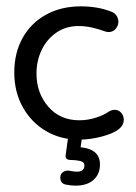

<svg xmlns="http://www.w3.org/2000/svg" viewBox="-20 -430 430 605"><path d="M353 -22Q336 -9 300 0.5Q264 10 229 10Q171 10 125 -17Q79 -44 52 -92Q25 -140 25 -202Q25 -263 51 -310Q77 -357 124.5 -383.5Q172 -410 235 -410Q260 -410 284.5 -406Q309 -402 334 -392Q344 -387 348.5 -378.5Q353 -370 353 -362Q353 -349 344.5 -339Q336 -329 322 -329Q316 -329 308 -332Q292 -338 270.5 -343Q249 -348 228 -348Q188 -348 158 -327.5Q128 -307 111.5 -273Q95 -239 95 -198Q95 -137 132 -94Q169 -51 230 -51Q257 -51 283 -59.5Q309 -68 322 -78Q333 -84 341 -84Q354 -84 362 -74.5Q370 -65 370 -53Q370 -35 353 -22ZM241 -15 234 34Q295 40 295 88Q295 119 274.5 137Q254 155 218 155Q204 155 189 152Q170 149 170 129Q170 118 179 112Q188 106 199 108Q213 111 222 111Q246 111 246 91Q246 80 231.5 77Q217 74 202 74Q185 74 187 58L197 -15Z"/></svg>

Font: Dongle
Style: Regular
Weight: 400
Designer: Yanghee Ryu
Foundry: Yanghee Ryu
Version: Version 2.000